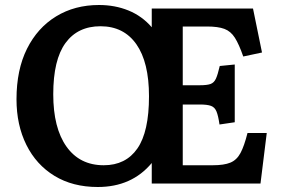

<svg xmlns="http://www.w3.org/2000/svg" viewBox="-20 -734 1130 768"><path d="M371 14Q271 14 198 -30.5Q125 -75 85.5 -154.5Q46 -234 46 -337Q46 -455 88 -539Q130 -623 204.5 -668.5Q279 -714 376 -714Q440 -714 494 -692Q548 -670 587 -625V-700H992L1028 -524L953 -508Q936 -557 919.5 -583Q903 -609 877.5 -618.5Q852 -628 808 -628H711V-393H779Q808 -393 822 -398Q836 -403 843.5 -419Q851 -435 859 -470L919 -476V-245L858 -236Q853 -271 846 -288Q839 -305 824 -310.5Q809 -316 779 -316H711V-73H831Q876 -73 901.5 -83.5Q927 -94 942 -122Q957 -150 970 -202H1047L1022 0H587V-82Q507 14 371 14ZM395 -73Q483 -73 529.5 -140Q576 -207 576 -349Q576 -485 525.5 -557Q475 -629 382 -629Q291 -629 242 -562Q193 -495 193 -357Q193 -222 246 -147.5Q299 -73 395 -73Z"/></svg>

Font: Literata SemiBold
Style: Regular
Weight: 600
Designer: Latin by Veronika Burian and Jose Scaglione. Greek by Irene Vlachou. Cyrillic by Vera Evstafieva.
Foundry: TypeTogether
Version: Version 3.103; ttfautohint (v1.8.4.7-5d5b);gftools[0.9.29]